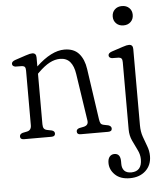

<svg xmlns="http://www.w3.org/2000/svg" viewBox="-59 -687 830 984"><g transform="rotate(-5 356.5 -195.0)"><path d="M146.5 -411.5V-365.5Q225 -439.5 291.5 -439.5Q340.5 -439.5 366.5 -409.8Q392.5 -380 399.5 -330L437.5 -68Q439.5 -54 443.5 -47Q447.5 -40 460.5 -37.5L483 -33Q498.5 -27.5 498.5 -15.5Q498.5 0 479 0H337Q318.5 0 318.5 -15.5Q318.5 -27.5 333 -32L355.5 -36.5Q382 -42 378 -67L341.5 -309.5Q335.5 -350.5 317 -372.2Q298.5 -394 265 -394Q239 -394 212 -380Q185 -366 153 -334.5L146.5 -328V-68Q146.5 -53.5 151.5 -46.2Q156.5 -39 169.5 -36.5L192 -32Q206.5 -27.5 206.5 -15.5Q206.5 0 187.5 0H46Q26.5 0 26.5 -15.5Q26.5 -28 42 -33L64 -37.5Q87 -42 87 -68V-349Q87 -362 83 -367.5Q79 -373 69 -374L34 -374.5Q18 -377.5 18 -390Q18 -402 37 -408.5L92.5 -427Q106 -431.5 113.2 -433Q120.5 -434.5 126 -434.5Q146.5 -434.5 146.5 -411.5ZM605 -536.5Q582 -536.5 567.8 -550.5Q553.5 -564.5 553.5 -586Q553.5 -608 567.8 -622Q582 -636 605 -636Q628 -636 642.2 -622.2Q656.5 -608.5 656.5 -586.5Q656.5 -564.5 642.2 -550.5Q628 -536.5 605 -536.5ZM644 -18.5Q644 13 653.2 39.8Q662.5 66.5 672 91.2Q681.5 116 681.5 142Q681.5 189 650.5 217.8Q619.5 246.5 569.5 246.5Q520.5 246.5 493.5 220.2Q466.5 194 466.5 159.5Q466.5 138 476 127Q485.5 116 500.5 116Q531.5 116 531.5 156.5V170Q531.5 192 543.2 204.8Q555 217.5 579.5 217.5Q633.5 216.5 633.5 155Q633.5 130 621.2 105.8Q609 81.5 596.8 55Q584.5 28.5 584.5 -2.5V-349Q584.5 -362 580.2 -367.5Q576 -373 566 -374L531 -374.5Q515 -377.5 515 -390Q515 -402 534 -408.5L590 -427Q603.5 -431.5 610.5 -433Q617.5 -434.5 623.5 -434.5Q644 -434.5 644 -411.5Z"/></g></svg>

Font: Fraunces 144pt SuperSoft Light
Style: Regular
Weight: 300
Version: Version 1.000;[0bf87f6ff]